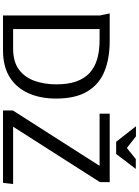

<svg xmlns="http://www.w3.org/2000/svg" viewBox="161 -1108 947 1310"><g transform="rotate(90 635.0 -453.5)"><path d="M653 -362Q653 -257 617.5 -175.5Q582 -94 509 -47Q436 0 323 0H86V-662Q86 -663 82.5 -678Q79 -693 76 -709Q73 -725 72 -728H259Q381 -728 469 -691.5Q557 -655 605 -574.5Q653 -494 653 -362ZM556 -364Q556 -443 536.5 -499Q517 -555 478.5 -590.5Q440 -626 383.5 -642.5Q327 -659 252 -659H179V-69H311Q402 -69 455.5 -109Q509 -149 532.5 -216Q556 -283 556 -364ZM756 -728H1223V-661L845 -69H1236L1228 0H734V-67L1112 -659H756ZM990 -845 1066 -906H1133L1031 -772H948L842 -907H911Z"/></g></svg>

Font: Rosario Light
Style: Regular
Weight: 400
Version: Version 1.101; ttfautohint (v1.8.1.43-b0c9)